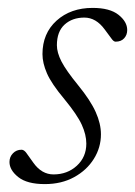

<svg xmlns="http://www.w3.org/2000/svg" viewBox="-20 -456 342 486"><path d="M34.5 -77Q41 -77 47.2 -68.2Q53.5 -59.5 64.5 -44Q85.5 -14.5 115.5 -14.5Q150.5 -14.5 174.5 -36.5Q198.5 -58.5 198.5 -92.5Q198.5 -115 187 -140.2Q175.5 -165.5 143 -205Q110 -244.5 98.8 -270.5Q87.5 -296.5 87.5 -319Q87.5 -371.5 123.2 -403.8Q159 -436 214.5 -436Q258 -436 280 -418.5Q302 -401 302 -380Q302 -367.5 294.2 -359Q286.5 -350.5 272.5 -350.5Q267.5 -350.5 261.8 -358.8Q256 -367 245 -381.5Q223 -411.5 193.5 -411.5Q163 -411.5 143.5 -393.8Q124 -376 124 -341.5Q124 -323 135.5 -300.5Q147 -278 178 -240Q209 -202 222.2 -172.5Q235.5 -143 235.5 -116Q235.5 -82.5 217.5 -53.8Q199.5 -25 167.5 -7.5Q135.5 10 93.5 10Q48.5 10 26.2 -7.8Q4 -25.5 4 -46Q4 -59 12.8 -68Q21.5 -77 34.5 -77Z"/></svg>

Font: Newsreader 16pt Light
Style: Italic
Weight: 300
Italic angle: -17°
Designer: Hugues Gentile
Foundry: Production Type
Version: Version 1.003; ttfautohint (v1.8.3)